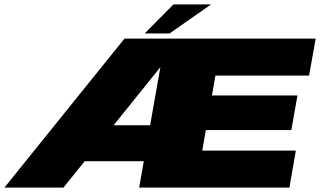

<svg xmlns="http://www.w3.org/2000/svg" viewBox="-35 -850 1450 870"><path d="M-15 0H252.5L737 -602L751 -675H529ZM225.5 -119.5H650L679 -282.5H306ZM595.5 0H1276.5L1305.5 -167.5H881.5L897.5 -260.5H1285L1313 -417.5H925.5L941 -507.5H1365.5L1395.5 -675H714.5ZM620.5 -698.5H733.5L921.5 -830H751Z"/></svg>

Font: Anybody Expanded Black
Style: Italic
Weight: 900
Width: 7
Italic angle: -10°
Version: Version 1.113;gftools[0.9.25]